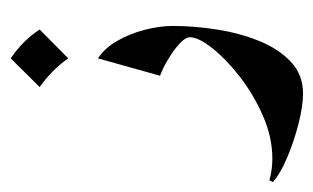

<svg xmlns="http://www.w3.org/2000/svg" viewBox="-194 -292 608 373"><g transform="rotate(-90 110.5 -105.0)"><path d="M-56.2 120.6 -52.7 113.8Q-32.7 119.6 -10.7 119.6Q30.8 119.6 72.5 101.3Q114.3 83 148.7 56.2Q183.1 29.3 204.1 2.7Q225.1 -23.9 225.1 -40.5Q225.1 -49.3 212.9 -60.5Q200.7 -71.8 183.3 -82.3Q166 -92.8 150.4 -98.6L184.1 -219.2Q204.1 -206.1 218.3 -181.4Q232.4 -156.7 239.7 -127.9Q247.1 -99.1 247.1 -73.7Q247.1 -32.7 240.2 11.5Q233.4 55.7 218 93.8Q202.6 131.8 177.5 155.5Q152.3 179.2 115.7 179.2Q91.3 179.2 56.9 170.4Q22.5 161.6 -9 148.2Q-40.5 134.8 -56.2 120.6ZM184.1 -388.7Q218.3 -365.7 240.2 -332.5L184.1 -276.9Q162.1 -308.6 128.4 -332.5Z"/></g></svg>

Font: Lateef
Style: Bold
Weight: 700
Designer: SIL International
Foundry: SIL International
Version: Version 4.200